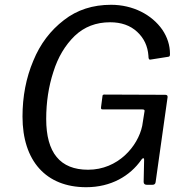

<svg xmlns="http://www.w3.org/2000/svg" viewBox="-20 -772 779 802"><path d="M340 10C444 10 523 -37 570 -104C573 -109 576 -111 579 -111C581 -111 582 -109 582 -105L580 -12C580 -4 585 0 594 0H616C625 0 629 -4 630 -11L680 -366C680 -367 680 -367 680 -368C680 -373 677 -376 670 -376L415 -377C410 -377 408 -374 408 -370L402 -324C402 -323 402 -322 402 -321C402 -317 403 -315 410 -315H574C581 -315 584 -313 584 -309L574 -246C556 -161 473 -63 348 -63C231 -63 173 -134 173 -275C173 -345 183 -411 203 -472C222 -533 252 -583 292 -622C332 -660 381 -679 440 -679C486 -679 524 -666 553 -639C582 -612 597 -579 600 -539C600 -528 602 -523 606 -523H608L684 -535C689 -536 690 -539 690 -547C690 -583 679 -617 658 -648C614 -711 535 -752 444 -752C368 -752 302 -731 247 -688C191 -645 148 -589 119 -518C89 -447 74 -369 74 -285C74 -100 172 10 340 10Z"/></svg>

Font: Libre Franklin
Style: Italic
Weight: 400
Italic angle: -8°
Designer: Pablo Impallari, Rodrigo Fuenzalida
Foundry: Impallari Type
Version: Version 1.002; ttfautohint (v1.5)